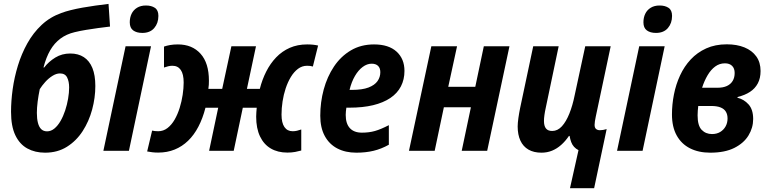

<svg xmlns="http://www.w3.org/2000/svg" viewBox="-20 -787 4011 1002"><path d="M215.3 9.8Q162.6 9.8 122.6 -12.2Q82.5 -34.2 60.1 -81.1Q37.6 -127.9 37.6 -203.6Q37.6 -259.3 46.1 -321.3Q54.7 -383.3 73.5 -444.8Q92.3 -506.3 122.8 -561Q153.3 -615.7 197.3 -657Q241.2 -698.2 300.3 -719.2Q320.8 -727.1 349.1 -734.1Q377.4 -741.2 410.4 -747.1Q443.4 -752.9 478 -757.8Q512.7 -762.7 546.4 -766.6L554.2 -648.4Q524.4 -645 492.4 -640.6Q460.4 -636.2 429.2 -631.1Q397.9 -626 369.6 -619.1Q326.7 -608.9 295.2 -585.4Q263.7 -562 242.2 -524.9Q220.7 -487.8 207 -435.1L210.4 -434.6Q233.9 -465.3 268.6 -486.6Q303.2 -507.8 346.7 -507.8Q388.2 -507.8 417.5 -488.8Q446.8 -469.7 462.2 -432.1Q477.5 -394.5 477.5 -338.4Q477.5 -276.9 460.9 -215.3Q444.3 -153.8 411.4 -102.8Q378.4 -51.8 329.3 -21Q280.3 9.8 215.3 9.8ZM225.6 -101.6Q246.1 -101.6 263.9 -116.2Q281.7 -130.9 295.9 -155.5Q310.1 -180.2 320.1 -210.4Q330.1 -240.7 335.4 -272Q340.8 -303.2 340.8 -330.6Q340.8 -361.8 330.3 -382.8Q319.8 -403.8 293 -403.8Q273.9 -403.8 253.7 -391.1Q233.4 -378.4 216.3 -359.4Q199.2 -340.3 187.5 -321.8Q180.7 -289.1 176.5 -256.8Q172.4 -224.6 172.4 -197.8Q172.4 -167.5 178 -145.8Q183.6 -124 195.3 -112.8Q207 -101.6 225.6 -101.6Z M519.5 0 635.3 -545.4H768.1L652.8 0ZM722.7 -615.2Q692.9 -615.2 675 -628.4Q657.2 -641.6 657.2 -670.4Q657.2 -695.3 666.7 -715.1Q676.3 -734.9 695.3 -746.6Q714.4 -758.3 741.7 -758.3Q770 -758.3 788.3 -746.1Q806.6 -733.9 806.6 -704.1Q806.6 -666 784.9 -640.6Q763.2 -615.2 722.7 -615.2Z M805.7 9.3Q789.1 9.3 774.7 7.6Q760.3 5.9 748 3.4L773.9 -105.5Q781.2 -104 788.3 -103Q795.4 -102.1 805.2 -102.1Q832.5 -102.1 854 -118.7Q875.5 -135.3 891.4 -162.8Q907.2 -190.4 917.7 -224.1Q928.2 -257.8 933.3 -292.2Q938.5 -326.7 938.5 -356.4Q938.5 -400.4 923.3 -422.1Q908.2 -443.8 879.9 -443.8Q868.7 -443.8 857.9 -441.2Q847.2 -438.5 835.9 -434.6V-543.9Q849.6 -548.8 867.7 -552Q885.7 -555.2 908.2 -555.2Q982.9 -555.2 1026.6 -506.6Q1070.3 -458 1070.3 -366.2Q1070.3 -356 1069.8 -345Q1069.3 -334 1067.4 -323.2H1139.6L1187.5 -545.4H1315.9L1268.6 -323.2H1335.9Q1348.1 -371.6 1369.4 -413.6Q1390.6 -455.6 1421.1 -487.5Q1451.7 -519.5 1492.2 -537.4Q1532.7 -555.2 1583 -555.2Q1599.6 -555.2 1613.8 -553.7Q1627.9 -552.2 1640.1 -549.3L1612.8 -439.9Q1606 -441.9 1598.9 -442.9Q1591.8 -443.8 1582.5 -443.8Q1556.6 -443.8 1535.4 -428Q1514.2 -412.1 1498 -385.5Q1481.9 -358.9 1470.9 -325.9Q1460 -293 1454.6 -257.6Q1449.2 -222.2 1449.2 -189Q1449.2 -146 1464.4 -124Q1479.5 -102.1 1507.3 -102.1Q1519.5 -102.1 1530 -104.7Q1540.5 -107.4 1552.2 -111.3V-1.5Q1538.6 2.4 1520.3 5.9Q1502 9.3 1479.5 9.3Q1429.7 9.3 1393.3 -12Q1356.9 -33.2 1336.9 -75.2Q1316.9 -117.2 1316.9 -178.2Q1316.9 -189.9 1317.9 -202.1Q1318.8 -214.4 1319.8 -224.6H1247.1L1199.7 0H1071.3L1118.7 -224.6H1052.2Q1038.1 -169.4 1015.4 -126Q992.7 -82.5 961.7 -52.5Q930.7 -22.5 891.6 -6.6Q852.5 9.3 805.7 9.3Z M1839.8 9.8Q1782.7 9.8 1740.5 -12.2Q1698.2 -34.2 1674.8 -77.4Q1651.4 -120.6 1651.4 -183.1Q1651.4 -253.4 1669.4 -320.1Q1687.5 -386.7 1722.9 -439.7Q1758.3 -492.7 1810.8 -523.9Q1863.3 -555.2 1932.1 -555.2Q2008.3 -555.2 2049.6 -517.6Q2090.8 -480 2090.8 -417Q2090.8 -372.1 2072.3 -336.2Q2053.7 -300.3 2017.1 -275.6Q1980.5 -251 1927 -238Q1873.5 -225.1 1804.2 -225.1H1787.6Q1786.1 -215.3 1785.2 -206.1Q1784.2 -196.8 1784.2 -187.5Q1784.2 -141.6 1805.9 -118.2Q1827.6 -94.7 1868.7 -94.7Q1906.2 -94.7 1937 -103.5Q1967.8 -112.3 2009.3 -133.8V-31.7Q1970.2 -9.8 1929.4 0Q1888.7 9.8 1839.8 9.8ZM1804.2 -317.9H1816.9Q1870.6 -317.9 1903.1 -330.3Q1935.5 -342.8 1950.2 -363.8Q1964.8 -384.8 1964.8 -410.2Q1964.8 -431.6 1953.1 -443.1Q1941.4 -454.6 1919.4 -454.6Q1895.5 -454.6 1872.8 -437.7Q1850.1 -420.9 1832.3 -390.4Q1814.5 -359.9 1804.2 -317.9Z M2114.3 0 2231 -545.4H2365.2L2319.3 -334H2460.4L2504.9 -545.4H2638.7L2522.5 0H2389.6L2437.5 -227.1H2296.4L2248.5 0Z M2954.6 195.3 2999 -3.4Q2985.4 -10.3 2975.8 -20.8Q2966.3 -31.2 2960.9 -45.7Q2955.6 -60.1 2952.6 -77.6H2949.2Q2930.7 -50.3 2908.7 -30.8Q2886.7 -11.2 2861.1 -0.7Q2835.4 9.8 2805.7 9.8Q2765.6 9.8 2737.8 -6.3Q2710 -22.5 2695.8 -53.2Q2681.6 -84 2681.6 -127Q2681.6 -144.5 2685.3 -170.7Q2689 -196.8 2694.3 -222.7L2762.7 -545.4H2895.5L2828.1 -224.1Q2823.7 -204.6 2821.3 -187Q2818.8 -169.4 2818.8 -155.8Q2818.8 -129.9 2829.1 -116.7Q2839.4 -103.5 2861.8 -103.5Q2890.1 -103.5 2912.4 -127.9Q2934.6 -152.3 2951.4 -194.3Q2968.3 -236.3 2979 -289.6L3034.2 -545.4H3167L3088.9 -177.2Q3086.4 -165 3084.7 -154.3Q3083 -143.6 3083 -135.3Q3083 -120.1 3090.8 -113.8Q3098.6 -107.4 3110.4 -107.4Q3118.7 -107.4 3127.7 -108.9Q3136.7 -110.4 3146 -113.3L3080.6 195.3Z M3200.2 0 3315.9 -545.4H3448.7L3333.5 0ZM3403.3 -615.2Q3373.5 -615.2 3355.7 -628.4Q3337.9 -641.6 3337.9 -670.4Q3337.9 -695.3 3347.4 -715.1Q3356.9 -734.9 3376 -746.6Q3395 -758.3 3422.4 -758.3Q3450.7 -758.3 3469 -746.1Q3487.3 -733.9 3487.3 -704.1Q3487.3 -666 3465.6 -640.6Q3443.8 -615.2 3403.3 -615.2Z M3686.5 9.8Q3626 9.8 3581.1 -12.9Q3536.1 -35.6 3511.5 -80.1Q3486.8 -124.5 3486.8 -189.9Q3486.8 -241.7 3497.1 -293.9Q3507.3 -346.2 3529.1 -393.3Q3550.8 -440.4 3584.7 -476.8Q3618.7 -513.2 3665.5 -534.4Q3712.4 -555.7 3772.9 -555.7Q3825.7 -555.7 3865.2 -539.6Q3904.8 -523.4 3927 -492.4Q3949.2 -461.4 3949.2 -416.5Q3949.2 -378.9 3934.8 -351.8Q3920.4 -324.7 3893.8 -307.4Q3867.2 -290 3829.1 -280.8L3828.6 -276.9Q3862.3 -269 3886.5 -242.2Q3910.6 -215.3 3910.6 -166Q3910.6 -120.1 3886.2 -80.1Q3861.8 -40 3812.3 -15.1Q3762.7 9.8 3686.5 9.8ZM3695.8 -87.4Q3720.2 -87.4 3738.3 -98.1Q3756.3 -108.9 3766.6 -127.2Q3776.9 -145.5 3776.9 -168.5Q3776.9 -189.5 3768.1 -204.1Q3759.3 -218.8 3740.5 -226.3Q3721.7 -233.9 3691.9 -233.9H3624Q3622.6 -221.2 3621.6 -209.7Q3620.6 -198.2 3620.6 -185.1Q3620.6 -131.3 3641.8 -109.4Q3663.1 -87.4 3695.8 -87.4ZM3644 -329.1H3724.6Q3753.4 -329.1 3773.2 -338.1Q3793 -347.2 3803.5 -364.5Q3814 -381.8 3814 -406.2Q3814 -430.2 3800.5 -443.4Q3787.1 -456.5 3763.2 -456.5Q3734.9 -456.5 3712.4 -439.9Q3689.9 -423.3 3672.9 -394.5Q3655.8 -365.7 3644 -329.1Z"/></svg>

Font: Open Sans SemiCondensed
Style: Bold Italic
Weight: 700
Width: 4
Italic angle: -12°
Designer: Monotype Design Team
Foundry: Monotype Imaging Inc.
Version: Version 3.003